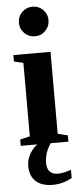

<svg xmlns="http://www.w3.org/2000/svg" viewBox="-61 -726 399 968"><g transform="rotate(-5 139.0 -242.0)"><path d="M212.9 -43.9 263.2 -32.2V0H22V-32.2L71.8 -43.9V-415L24.9 -426.8V-459H212.9ZM66.9 -619.1Q66.9 -650.9 89.1 -672.4Q111.3 -693.8 142.1 -693.8Q173.3 -693.8 195.1 -672.1Q216.8 -650.4 216.8 -619.1Q216.8 -588.4 195.3 -566.2Q173.8 -543.9 142.1 -543.9Q110.8 -543.9 88.9 -565.7Q66.9 -587.4 66.9 -619.1ZM165.5 210Q110.4 210 80.6 182.4Q50.8 154.8 50.8 105Q50.8 71.3 68.6 41.5Q86.4 11.7 115.7 -6.8H177.7Q141.6 44.9 141.6 97.2Q141.6 125.5 155.8 140.9Q169.9 156.2 196.3 156.2Q225.6 156.2 263.7 142.1V183.6Q219.2 210 165.5 210Z"/></g></svg>

Font: Liberation Serif
Style: Bold
Weight: 700
Designer: Steve Matteson
Foundry: Ascender Corporation
Version: Version 2.1.5